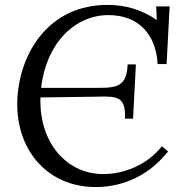

<svg xmlns="http://www.w3.org/2000/svg" viewBox="-20 -736 726 772"><path d="M367.2 -347.2C453.1 -350.1 486.3 -347.2 482.4 -258.8H515.1L526.4 -477.1H493.2C489.3 -389.2 452.1 -381.8 368.2 -382.8H145.5C165.5 -562.5 281.2 -675.3 416 -675.3C531.7 -675.3 606.9 -603.5 613.8 -478.5H649.9L662.1 -710.4H607.9L610.4 -656.2H609.4C550.3 -696.3 487.3 -716.3 412.1 -716.3C178.7 -716.3 60.1 -526.9 49.8 -338.9C40 -140.1 165 16.1 365.7 16.1C446.8 16.1 564 -11.2 655.8 -127L630.9 -147.9C572.8 -74.2 481 -36.1 395 -36.1C249.5 -36.1 136.7 -160.6 142.6 -344.2Z"/></svg>

Font: Lora Italic
Style: Regular
Weight: 400
Italic angle: -3°
Designer: Olga Karpushina, Alexei Vanyashin
Foundry: Cyreal
Version: Version 1.011;PS 001.011;hotconv 1.0.70;makeotf.lib2.5.58329